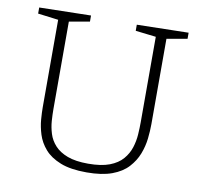

<svg xmlns="http://www.w3.org/2000/svg" viewBox="-78 -778 909 868"><g transform="rotate(10 376.0 -344.0)"><path d="M482 -690 719 -695V-667L616 -649L625 -663V-259Q625 -228 621 -192Q617 -156 603.5 -121Q590 -86 563 -56.5Q536 -27 490 -10Q444 7 374 7Q300 7 253.5 -11.5Q207 -30 181 -60Q155 -90 144 -125Q133 -160 130.5 -192.5Q128 -225 128 -249V-663L137 -649L34 -662V-690L271 -695V-667L168 -649L177 -663V-249Q177 -224 179 -195Q181 -166 190 -137Q199 -108 220.5 -84.5Q242 -61 279 -47Q316 -33 374 -33Q434 -33 472 -47.5Q510 -62 531.5 -87Q553 -112 562.5 -142Q572 -172 574 -202.5Q576 -233 576 -259V-663L585 -650L482 -662Z"/></g></svg>

Font: Bitter Thin Light
Style: Regular
Weight: 300
Version: Version 2.002